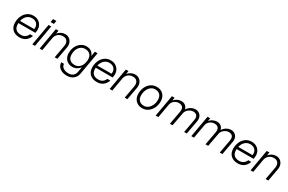

<svg xmlns="http://www.w3.org/2000/svg" viewBox="172 -2152 5790 3856"><g transform="rotate(30 3066.5 -224.0)"><path d="M83 -209Q83 -291 114.5 -359.5Q146 -428 203 -469Q260 -510 337 -510Q412 -510 462.5 -475.5Q513 -441 535 -384Q557 -327 545 -260L540 -230H148Q147 -218 147 -205Q147 -129 188.5 -89Q230 -49 308 -49Q364 -49 403 -76Q442 -103 462 -153H532Q471 9 307 9Q203 9 143 -49Q83 -107 83 -209ZM341 -453Q271 -453 221.5 -407.5Q172 -362 155 -284H484Q492 -334 475.5 -372Q459 -410 424 -431.5Q389 -453 341 -453Z M711 -648H787L773 -571H697ZM691 -500H753L665 0H603Z M860 -500H922L909 -426Q941 -465 985 -487Q1029 -509 1078 -509Q1133 -509 1172.5 -480Q1212 -451 1230 -403Q1248 -355 1238 -297L1184 0H1122L1175 -290Q1188 -363 1156.5 -406.5Q1125 -450 1059 -450Q995 -450 949.5 -414Q904 -378 890 -315L835 0H773Z M1828 -500 1735 30Q1721 106 1662.5 153Q1604 200 1517 200Q1447 200 1395.5 177.5Q1344 155 1315.5 114.5Q1287 74 1287 21H1350Q1350 74 1397 108.5Q1444 143 1522 143Q1585 143 1624.5 110Q1664 77 1674 20L1695 -96Q1663 -55 1619 -31.5Q1575 -8 1523 -8Q1463 -8 1418 -34Q1373 -60 1348 -107.5Q1323 -155 1323 -219Q1323 -301 1355.5 -367Q1388 -433 1444 -471.5Q1500 -510 1569 -510Q1635 -510 1680.5 -478.5Q1726 -447 1746 -391L1765 -500ZM1387 -220Q1387 -146 1428 -105.5Q1469 -65 1542 -65Q1605 -65 1650.5 -104Q1696 -143 1714 -209L1725 -269Q1726 -283 1726 -296Q1726 -369 1685 -410Q1644 -451 1570 -451Q1516 -451 1474.5 -421.5Q1433 -392 1410 -340Q1387 -288 1387 -220Z M1876 -209Q1876 -291 1907.5 -359.5Q1939 -428 1996 -469Q2053 -510 2130 -510Q2205 -510 2255.5 -475.5Q2306 -441 2328 -384Q2350 -327 2338 -260L2333 -230H1941Q1940 -218 1940 -205Q1940 -129 1981.5 -89Q2023 -49 2101 -49Q2157 -49 2196 -76Q2235 -103 2255 -153H2325Q2264 9 2100 9Q1996 9 1936 -49Q1876 -107 1876 -209ZM2134 -453Q2064 -453 2014.5 -407.5Q1965 -362 1948 -284H2277Q2285 -334 2268.5 -372Q2252 -410 2217 -431.5Q2182 -453 2134 -453Z M2483 -500H2545L2532 -426Q2564 -465 2608 -487Q2652 -509 2701 -509Q2756 -509 2795.5 -480Q2835 -451 2853 -403Q2871 -355 2861 -297L2807 0H2745L2798 -290Q2811 -363 2779.5 -406.5Q2748 -450 2682 -450Q2618 -450 2572.5 -414Q2527 -378 2513 -315L2458 0H2396Z M2942 -210Q2942 -295 2975.5 -363.5Q3009 -432 3067 -471.5Q3125 -511 3198 -511Q3262 -511 3309.5 -484Q3357 -457 3383.5 -408Q3410 -359 3410 -293Q3410 -208 3376 -139.5Q3342 -71 3284 -31Q3226 9 3154 9Q3090 9 3042.5 -18Q2995 -45 2968.5 -94Q2942 -143 2942 -210ZM3346 -295Q3346 -369 3306 -410.5Q3266 -452 3193 -452Q3143 -452 3100.5 -421Q3058 -390 3032.5 -335Q3007 -280 3007 -208Q3007 -133 3047 -91.5Q3087 -50 3160 -50Q3210 -50 3252 -81.5Q3294 -113 3320 -168Q3346 -223 3346 -295Z M3552 -500H3614L3602 -432Q3635 -470 3680 -490.5Q3725 -511 3767 -511Q3823 -511 3862 -481.5Q3901 -452 3912 -399Q3944 -451 3995 -480Q4046 -509 4095 -509Q4144 -509 4181.5 -485Q4219 -461 4236 -417Q4253 -373 4242 -313L4185 0H4124L4179 -306Q4193 -383 4163 -415.5Q4133 -448 4079 -448Q4042 -448 4007.5 -431Q3973 -414 3947.5 -384.5Q3922 -355 3913 -316Q3913 -315 3913 -312L3855 0H3793L3849 -305Q3863 -381 3833.5 -416.5Q3804 -452 3743 -452Q3688 -452 3643 -418.5Q3598 -385 3584 -329L3526 0H3464Z M4378 -500H4440L4428 -432Q4461 -470 4506 -490.5Q4551 -511 4593 -511Q4649 -511 4688 -481.5Q4727 -452 4738 -399Q4770 -451 4821 -480Q4872 -509 4921 -509Q4970 -509 5007.5 -485Q5045 -461 5062 -417Q5079 -373 5068 -313L5011 0H4950L5005 -306Q5019 -383 4989 -415.5Q4959 -448 4905 -448Q4868 -448 4833.5 -431Q4799 -414 4773.5 -384.5Q4748 -355 4739 -316Q4739 -315 4739 -312L4681 0H4619L4675 -305Q4689 -381 4659.5 -416.5Q4630 -452 4569 -452Q4514 -452 4469 -418.5Q4424 -385 4410 -329L4352 0H4290Z M5144 -209Q5144 -291 5175.5 -359.5Q5207 -428 5264 -469Q5321 -510 5398 -510Q5473 -510 5523.5 -475.5Q5574 -441 5596 -384Q5618 -327 5606 -260L5601 -230H5209Q5208 -218 5208 -205Q5208 -129 5249.5 -89Q5291 -49 5369 -49Q5425 -49 5464 -76Q5503 -103 5523 -153H5593Q5532 9 5368 9Q5264 9 5204 -49Q5144 -107 5144 -209ZM5402 -453Q5332 -453 5282.5 -407.5Q5233 -362 5216 -284H5545Q5553 -334 5536.5 -372Q5520 -410 5485 -431.5Q5450 -453 5402 -453Z M5751 -500H5813L5800 -426Q5832 -465 5876 -487Q5920 -509 5969 -509Q6024 -509 6063.5 -480Q6103 -451 6121 -403Q6139 -355 6129 -297L6075 0H6013L6066 -290Q6079 -363 6047.5 -406.5Q6016 -450 5950 -450Q5886 -450 5840.5 -414Q5795 -378 5781 -315L5726 0H5664Z"/></g></svg>

Font: Overused Grotesk Book
Style: Italic
Weight: 350
Italic angle: -10°
Version: Version 0.003